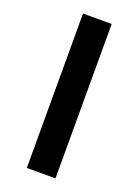

<svg xmlns="http://www.w3.org/2000/svg" viewBox="-136 -759 590 818"><g transform="rotate(20 159.5 -350.0)"><path d="M94 -700H224V0H94Z"/></g></svg>

Font: APTA Sans SemiBold
Style: Bold
Weight: 600
Version: Version 7.200